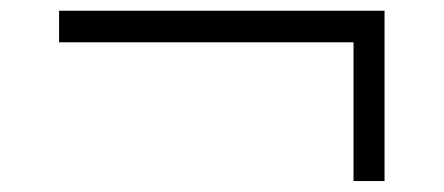

<svg xmlns="http://www.w3.org/2000/svg" viewBox="-20 -451 818 354"><path d="M631.8 -373H88.9V-431.2H689V-117.2H631.8Z"/></svg>

Font: ø
Style: ø
Weight: 400
Designer: Samuel Oakes
Foundry: Samuel Oakes
Version: Version 1.000;PS 001.000;hotconv 1.0.88;makeotf.lib2.5.64775